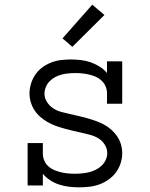

<svg xmlns="http://www.w3.org/2000/svg" viewBox="-20 -792 640 820"><path d="M318 8Q296 8 275 5.5Q254 3 233.5 -3.5Q213 -10 194.5 -22Q176 -34 163 -50V0H98V-181H163V-136Q163 -121 169 -106.5Q175 -92 186 -82Q197 -72 211 -66Q225 -60 239.5 -56.5Q254 -53 269 -51.5Q284 -50 299 -50Q299 -50 299.5 -50Q300 -50 300 -50Q315 -50 330.5 -51.5Q346 -53 360.5 -56.5Q375 -60 389 -67Q403 -74 414 -84.5Q425 -95 431.5 -109Q438 -123 438 -138Q438 -157 427.5 -174Q417 -191 400.5 -201Q384 -211 365.5 -216Q347 -221 328.5 -225Q310 -229 291.5 -233.5Q273 -238 254.5 -243Q236 -248 218 -254.5Q200 -261 183.5 -270.5Q167 -280 152.5 -292.5Q138 -305 127.5 -321Q117 -337 111.5 -355.5Q106 -374 106 -393Q106 -414 112.5 -435Q119 -456 131 -473.5Q143 -491 160.5 -504Q178 -517 198.5 -525Q219 -533 240.5 -535.5Q262 -538 283 -538Q304 -538 325.5 -535.5Q347 -533 367 -526Q387 -519 405.5 -507.5Q424 -496 437 -480V-530H502V-349H437V-394Q437 -409 431 -423Q425 -437 414 -447.5Q403 -458 389.5 -464Q376 -470 361 -473.5Q346 -477 331 -478.5Q316 -480 301 -480Q287 -480 272 -478.5Q257 -477 243 -473.5Q229 -470 216 -463Q203 -456 192.5 -445.5Q182 -435 176 -421Q170 -407 170 -392Q170 -373 180.5 -356.5Q191 -340 207 -329.5Q223 -319 241.5 -314Q260 -309 278.5 -305Q297 -301 316 -296.5Q335 -292 353 -287Q371 -282 389 -275.5Q407 -269 424 -260Q441 -251 455.5 -238Q470 -225 480.5 -209.5Q491 -194 496.5 -175.5Q502 -157 502 -138Q502 -116 495 -94.5Q488 -73 475 -55.5Q462 -38 443.5 -25Q425 -12 404.5 -4.5Q384 3 362 5.5Q340 8 318 8ZM289 -592 247 -628 374 -772 426 -728Z"/></svg>

Font: Iosevka Curly Slab LtEx
Style: Regular
Weight: 300
Width: 7
Monospace: yes
Designer: Belleve Invis
Foundry: Belleve Invis
Version: Version 11.1.0; ttfautohint (v1.8.3)